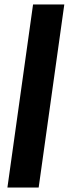

<svg xmlns="http://www.w3.org/2000/svg" viewBox="-20 -822 323 854"><path d="M127 -802H266L152 12H13Z"/></svg>

Font: Krub
Style: Bold Italic
Weight: 700
Italic angle: -8°
Designer: Ekaluck Peanpanawate
Foundry: Cadson Demak Co.,Ltd.
Version: Version 1.000; ttfautohint (v1.6)